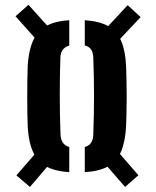

<svg xmlns="http://www.w3.org/2000/svg" viewBox="-20 -782 634 779"><path d="M436 -591 387.5 -642.5 498 -761 550.5 -712.5ZM101.5 -23.5 46.5 -70.5 148.5 -188 190 -127ZM487.5 -23.5 398.5 -126 440 -188 541.5 -71ZM154.5 -591 43 -716 95.5 -762.5 204.5 -641.5ZM92.5 -268Q91.5 -290 91 -322.2Q90.5 -354.5 90.5 -390.8Q90.5 -427 91 -460Q91.5 -493 92.5 -516Q98.5 -609.5 136 -652Q173.5 -694.5 261 -700V-597Q242.5 -591.5 234 -579Q225.5 -566.5 225 -548Q224 -515.5 223.2 -477.8Q222.5 -440 222.5 -399.8Q222.5 -359.5 223.2 -318.2Q224 -277 225.5 -236Q226.5 -216 234.8 -203.5Q243 -191 261 -185.5V-83.5Q172.5 -89 135 -132.2Q97.5 -175.5 92.5 -268ZM324 -83.5V-185.5Q342 -191 350 -203.5Q358 -216 358.5 -235.5Q360 -280 360.8 -319Q361.5 -358 361.5 -394.8Q361.5 -431.5 360.8 -469.2Q360 -507 358.5 -548.5Q358 -568 350 -580.5Q342 -593 324 -597.5V-700Q384 -696 419.2 -675.8Q454.5 -655.5 471.5 -616.2Q488.5 -577 491.5 -516Q492.5 -493 493.2 -460.5Q494 -428 494 -392.2Q494 -356.5 493.2 -323.8Q492.5 -291 491.5 -268Q488 -206.5 471.2 -167Q454.5 -127.5 419 -107.2Q383.5 -87 324 -83.5Z"/></svg>

Font: Big Shoulders Stencil Text Thin ExtraBold
Style: Regular
Weight: 800
Version: Version 2.001